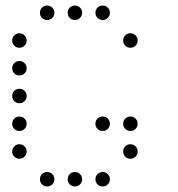

<svg xmlns="http://www.w3.org/2000/svg" viewBox="-20 -696 640 692"><path d="M149 -676Q139 -676 131.5 -668.5Q124 -661 124 -651V-649Q124 -639 131.5 -631.5Q139 -624 149 -624H151Q161 -624 168.5 -631.5Q176 -639 176 -649V-651Q176 -661 168.5 -668.5Q161 -676 151 -676ZM249 -676Q239 -676 231.5 -668.5Q224 -661 224 -651V-649Q224 -639 231.5 -631.5Q239 -624 249 -624H251Q261 -624 268.5 -631.5Q276 -639 276 -649V-651Q276 -661 268.5 -668.5Q261 -676 251 -676ZM349 -676Q339 -676 331.5 -668.5Q324 -661 324 -651V-649Q324 -639 331.5 -631.5Q339 -624 349 -624H351Q361 -624 368.5 -631.5Q376 -639 376 -649V-651Q376 -661 368.5 -668.5Q361 -676 351 -676ZM49 -576Q39 -576 31.5 -568.5Q24 -561 24 -551V-549Q24 -539 31.5 -531.5Q39 -524 49 -524H51Q61 -524 68.5 -531.5Q76 -539 76 -549V-551Q76 -561 68.5 -568.5Q61 -576 51 -576ZM449 -576Q439 -576 431.5 -568.5Q424 -561 424 -551V-549Q424 -539 431.5 -531.5Q439 -524 449 -524H451Q461 -524 468.5 -531.5Q476 -539 476 -549V-551Q476 -561 468.5 -568.5Q461 -576 451 -576ZM49 -476Q39 -476 31.5 -468.5Q24 -461 24 -451V-449Q24 -439 31.5 -431.5Q39 -424 49 -424H51Q61 -424 68.5 -431.5Q76 -439 76 -449V-451Q76 -461 68.5 -468.5Q61 -476 51 -476ZM49 -376Q39 -376 31.5 -368.5Q24 -361 24 -351V-349Q24 -339 31.5 -331.5Q39 -324 49 -324H51Q61 -324 68.5 -331.5Q76 -339 76 -349V-351Q76 -361 68.5 -368.5Q61 -376 51 -376ZM49 -276Q39 -276 31.5 -268.5Q24 -261 24 -251V-249Q24 -239 31.5 -231.5Q39 -224 49 -224H51Q61 -224 68.5 -231.5Q76 -239 76 -249V-251Q76 -261 68.5 -268.5Q61 -276 51 -276ZM349 -276Q339 -276 331.5 -268.5Q324 -261 324 -251V-249Q324 -239 331.5 -231.5Q339 -224 349 -224H351Q361 -224 368.5 -231.5Q376 -239 376 -249V-251Q376 -261 368.5 -268.5Q361 -276 351 -276ZM449 -276Q439 -276 431.5 -268.5Q424 -261 424 -251V-249Q424 -239 431.5 -231.5Q439 -224 449 -224H451Q461 -224 468.5 -231.5Q476 -239 476 -249V-251Q476 -261 468.5 -268.5Q461 -276 451 -276ZM49 -176Q39 -176 31.5 -168.5Q24 -161 24 -151V-149Q24 -139 31.5 -131.5Q39 -124 49 -124H51Q61 -124 68.5 -131.5Q76 -139 76 -149V-151Q76 -161 68.5 -168.5Q61 -176 51 -176ZM449 -176Q439 -176 431.5 -168.5Q424 -161 424 -151V-149Q424 -139 431.5 -131.5Q439 -124 449 -124H451Q461 -124 468.5 -131.5Q476 -139 476 -149V-151Q476 -161 468.5 -168.5Q461 -176 451 -176ZM149 -76Q139 -76 131.5 -68.5Q124 -61 124 -51V-49Q124 -39 131.5 -31.5Q139 -24 149 -24H151Q161 -24 168.5 -31.5Q176 -39 176 -49V-51Q176 -61 168.5 -68.5Q161 -76 151 -76ZM249 -76Q239 -76 231.5 -68.5Q224 -61 224 -51V-49Q224 -39 231.5 -31.5Q239 -24 249 -24H251Q261 -24 268.5 -31.5Q276 -39 276 -49V-51Q276 -61 268.5 -68.5Q261 -76 251 -76ZM349 -76Q339 -76 331.5 -68.5Q324 -61 324 -51V-49Q324 -39 331.5 -31.5Q339 -24 349 -24H351Q361 -24 368.5 -31.5Q376 -39 376 -49V-51Q376 -61 368.5 -68.5Q361 -76 351 -76Z"/></svg>

Font: Doto Rounded
Style: Regular
Weight: 400
Monospace: yes
Version: Version 1.000